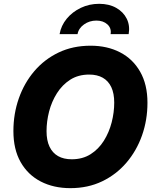

<svg xmlns="http://www.w3.org/2000/svg" viewBox="-20 -977 813 1007"><path d="M349.1 9.8Q261.2 9.8 193.6 -25.1Q126 -60.1 88.1 -127Q50.3 -193.8 50.3 -289.6Q50.3 -379.9 78.6 -460.7Q106.9 -541.5 159.9 -603.8Q212.9 -666 287.6 -701.7Q362.3 -737.3 455.1 -737.3Q542.5 -737.3 609.6 -702.6Q676.8 -668 715.1 -600.8Q753.4 -533.7 753.4 -438Q753.4 -347.7 724.9 -266.8Q696.3 -186 643.1 -123.8Q589.8 -61.5 515.6 -25.9Q441.4 9.8 349.1 9.8ZM356.4 -141.6Q413.1 -141.6 455.1 -168.2Q497.1 -194.8 524.7 -238.8Q552.2 -282.7 565.7 -335.2Q579.1 -387.7 579.1 -438.5Q579.1 -487.3 563.7 -520Q548.3 -552.7 519 -569.3Q489.7 -585.9 447.8 -585.9Q390.6 -585.9 348.6 -559.1Q306.6 -532.2 278.8 -488.3Q251 -444.3 237.5 -392.3Q224.1 -340.3 224.1 -289.1Q224.1 -240.7 239.7 -207.8Q255.4 -174.8 284.7 -158.2Q314 -141.6 356.4 -141.6ZM500 -957Q551.8 -957 589.4 -935.8Q627 -914.6 644.8 -878.7Q662.6 -842.8 654.8 -797.9H560.1Q565.4 -828.6 543.5 -848.9Q521.5 -869.1 485.4 -869.1Q449.2 -869.1 420.7 -848.9Q392.1 -828.6 386.7 -797.9H292.5Q300.3 -842.8 329.8 -878.7Q359.4 -914.6 403.8 -935.8Q448.2 -957 500 -957Z"/></svg>

Font: Inter ExtraBold
Style: Italic
Weight: 800
Italic angle: -9.3988°
Designer: Rasmus Andersson
Foundry: rsms
Version: Version 4.001;git-66647c0bb